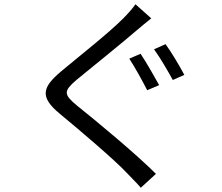

<svg xmlns="http://www.w3.org/2000/svg" viewBox="-20 -821 1040 900"><path d="M639 -569 586 -546C612 -507 649 -439 670 -398L726 -422C705 -460 664 -532 639 -569ZM756 -614 702 -590C730 -552 767 -488 790 -446L844 -470C823 -510 782 -579 756 -614ZM615 -801C603 -783 578 -755 558 -735C491 -667 341 -549 266 -486C177 -411 166 -366 260 -288C352 -212 518 -71 572 -13C593 10 620 35 640 59L711 -6C615 -102 431 -254 341 -326C277 -379 278 -394 338 -446C411 -506 553 -620 621 -679C638 -693 668 -719 689 -735Z"/></svg>

Font: Noto Sans KR Regular
Style: Regular
Weight: 400
Designer: Ryoko NISHIZUKA  (kana & ideographs); Paul D. Hunt (Latin, Greek & Cyrillic); Wenlong ZHANG  (bopomofo); Sandoll Communi
Foundry: Adobe Systems Incorporated
Version: Version 1.004;PS 1.004;hotconv 1.0.82;makeotf.lib2.5.63406